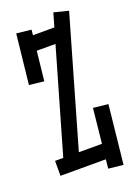

<svg xmlns="http://www.w3.org/2000/svg" viewBox="-175 -951 772 1085"><g transform="rotate(-20 211.5 -409.0)"><path d="M15.1 -89.8H333V0H15.1ZM76.2 -799.8H310.1V-710H76.2ZM22.9 -543 55.2 -841.8 144 -832 111.8 -533.2ZM139.2 -23.9 51.8 -45.9 293 -881.8 379.9 -859.9ZM282.2 54.2 318.8 -297.9 408.2 -288.1 371.1 64Z"/></g></svg>

Font: Opir
Style: Regular
Weight: 400
Designer: Maksym Kobuzan
Version: Version 1.000;FEAKit 1.0